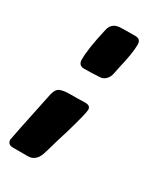

<svg xmlns="http://www.w3.org/2000/svg" viewBox="-165 -605 591 693"><g transform="rotate(30 130.0 -258.0)"><path d="M88 -348Q64 -348 64 -373Q64 -419 84 -505Q90 -539 124 -542Q140 -543 189 -543Q212 -543 212 -520Q212 -484 196 -418L190 -389Q187 -371 176 -360.5Q165 -350 151 -350Q120 -348 88 -348ZM70 27H8Q-14 27 -15 7Q-15 2 29 -207Q35 -232 50 -237.5Q65 -243 87 -243Q127 -243 145 -244H153Q175 -244 175 -227Q175 -212 149 -122Q133 -72 123 -35Q118 -17 115 -9Q102 27 70 27Z"/></g></svg>

Font: Bangerz
Style: Regular
Weight: 400
Designer: vernon adams
Foundry: Vernon Adams
Version: Version 2.10;February 7, 2025;FontCreator 13.0.0.2683 64-bit